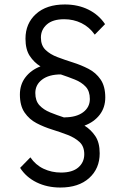

<svg xmlns="http://www.w3.org/2000/svg" viewBox="-20 -718 560 859"><path d="M250 121Q191 121 144 98Q97 75 70 33L116 -14Q139 20 175 37Q211 54 253 54Q304 54 330.5 31Q357 8 357 -28Q357 -63 336 -82.5Q315 -102 282.5 -114.5Q250 -127 213 -138.5Q176 -150 143.5 -167Q111 -184 90 -214.5Q69 -245 69 -295Q69 -340 94 -372.5Q119 -405 161 -421Q132 -439 113 -468Q94 -497 94 -545Q94 -613 141 -655.5Q188 -698 270 -698Q329 -698 375.5 -675Q422 -652 450 -610L404 -563Q380 -597 344.5 -614.5Q309 -632 267 -632Q216 -632 189.5 -608.5Q163 -585 163 -550Q163 -515 183.5 -495Q204 -475 237 -462.5Q270 -450 306.5 -438.5Q343 -427 376 -410Q409 -393 430 -362.5Q451 -332 451 -282Q451 -237 426 -204.5Q401 -172 358 -156Q387 -138 406.5 -109Q426 -80 426 -32Q426 36 379 78.5Q332 121 250 121ZM138 -302Q138 -267 156.5 -247Q175 -227 204.5 -215Q234 -203 268 -192V-193Q321 -193 351.5 -215.5Q382 -238 382 -275Q382 -310 363.5 -330Q345 -350 315 -362Q285 -374 252 -385Q199 -385 168.5 -362Q138 -339 138 -302Z"/></svg>

Font: Outfit Light
Style: Regular
Weight: 300
Designer: Rodrigo Fuenzalida
Foundry: fragTYPE
Version: Version 1.100; ttfautohint (v1.8.4.7-5d5b)